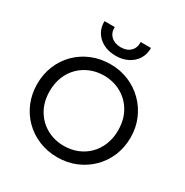

<svg xmlns="http://www.w3.org/2000/svg" viewBox="-212 -1119 1258 1306"><g transform="rotate(30 417.0 -466.5)"><path d="M417 15Q338.5 15 271.8 -12.8Q205 -40.5 155.2 -90Q105.5 -139.5 78 -206Q50.5 -272.5 50.5 -350Q50.5 -428 78 -494.5Q105.5 -561 155.2 -610.5Q205 -660 271.8 -687.5Q338.5 -715 417 -715Q495 -715 561.5 -687Q628 -659 678 -609Q728 -559 755.8 -492.8Q783.5 -426.5 783.5 -350Q783.5 -272.5 755.8 -206Q728 -139.5 678 -90Q628 -40.5 561.5 -12.8Q495 15 417 15ZM417 -74.5Q473.5 -74.5 522.2 -94Q571 -113.5 607.5 -149.8Q644 -186 664.8 -237Q685.5 -288 685.5 -350Q685.5 -433.5 649.8 -495.5Q614 -557.5 553 -591.8Q492 -626 417 -626Q360.5 -626 311.8 -606.2Q263 -586.5 226.2 -550.2Q189.5 -514 169 -463.2Q148.5 -412.5 148.5 -350Q148.5 -267 184.2 -205Q220 -143 281 -108.8Q342 -74.5 417 -74.5ZM417 -781.5Q361.5 -781.5 319.8 -802.8Q278 -824 255 -861.8Q232 -899.5 233.5 -948H314Q312 -903.5 340.5 -876.2Q369 -849 417 -849Q465 -849 492.5 -876.2Q520 -903.5 517.5 -948H598.5Q599.5 -899.5 576.2 -861.8Q553 -824 511.5 -802.8Q470 -781.5 417 -781.5Z"/></g></svg>

Font: Geologica Roman Light
Style: Regular
Weight: 300
Designer: Sindre Bremnes, Frode Helland
Foundry: Monokrom Skriftforlag AS
Version: Version 1.010;gftools[0.9.28]